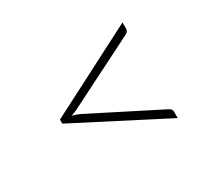

<svg xmlns="http://www.w3.org/2000/svg" viewBox="-88 -684 766 697"><g transform="rotate(-30 295.0 -335.5)"><path d="M109 -327V-344L482 -536V-509Q482 -499 470 -492L184 -348Q177 -344 169 -341Q161 -338 153 -335Q161 -333 169 -330Q177 -327 184 -324L470 -179Q482 -173 482 -163V-135Z"/></g></svg>

Font: Aleo ExtraLight
Style: Regular
Weight: 250
Designer: Alessio Laiso
Foundry: Alessio Laiso
Version: Version 2.001;gftools[0.9.29]